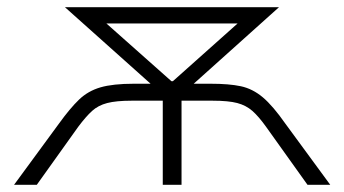

<svg xmlns="http://www.w3.org/2000/svg" viewBox="-20 -512 954 532"><path d="M19 0 143 -169Q174 -212 199 -236Q224 -260 258.5 -270Q293 -280 351 -280H421L414 -265L160 -492H753L500 -265L493 -280H563Q615 -280 647.5 -273Q680 -266 708 -242.5Q736 -219 771 -169L895 0H832L717 -161Q697 -189 679.5 -204.5Q662 -220 637.5 -226.5Q613 -233 569 -233H483V0H431V-233H345Q302 -233 277 -226.5Q252 -220 235 -204.5Q218 -189 197 -161L82 0ZM455 -287H459L663 -469L665 -447H248L250 -469Z"/></svg>

Font: Nunito Sans 7pt SemiExpanded ExtraLight
Style: Regular
Weight: 250
Width: 6
Designer: Vernon Adams
Foundry: Vernon Adams
Version: Version 3.101;gftools[0.9.27]